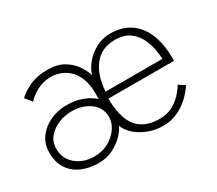

<svg xmlns="http://www.w3.org/2000/svg" viewBox="-89 -597 883 783"><g transform="rotate(-30 353.0 -205.0)"><path d="M183 12Q142.5 12 107.2 -2.2Q72 -16.5 50.5 -47Q29 -77.5 29 -125Q29 -166 51 -195.8Q73 -225.5 108.8 -242Q144.5 -258.5 186.5 -258.5Q222 -258.5 248.8 -249.8Q275.5 -241 292 -230.2Q308.5 -219.5 313 -213.5V-239Q313 -286 300 -315.8Q287 -345.5 267.2 -361.8Q247.5 -378 227 -384.2Q206.5 -390.5 191 -390.5Q151 -390.5 120 -373Q89 -355.5 76 -338.5L51 -369.5Q66 -386.5 102.8 -404.5Q139.5 -422.5 191 -422.5Q236 -422.5 266 -405Q296 -387.5 313.5 -362Q331 -336.5 338.5 -312Q344 -336 364.8 -361.8Q385.5 -387.5 417.2 -405Q449 -422.5 486.5 -422.5Q539 -422.5 577.2 -398Q615.5 -373.5 636.2 -325.2Q657 -277 657 -205Q657 -200.5 656.5 -200.2Q656 -200 656 -196H348Q348 -139.5 362.5 -100Q377 -60.5 408.2 -40.2Q439.5 -20 489.5 -20Q527.5 -20 555 -36.8Q582.5 -53.5 599.2 -73.8Q616 -94 621 -104L649.5 -85.5Q639.5 -68.5 617.2 -45.5Q595 -22.5 562 -5.2Q529 12 486.5 12Q450 12 417.2 -0.8Q384.5 -13.5 361.5 -34.2Q338.5 -55 329.5 -79Q324.5 -64 304.8 -42.5Q285 -21 254 -4.5Q223 12 183 12ZM178.5 -20Q217.5 -19.5 247.8 -36Q278 -52.5 295.5 -78Q313 -103.5 313 -129.5Q313 -174.5 277.5 -200.5Q242 -226.5 190.5 -226.5Q160.5 -226.5 130.8 -214.8Q101 -203 81.2 -180.2Q61.5 -157.5 61.5 -124Q61.5 -79 95 -50Q128.5 -21 178.5 -20ZM352 -226.5H620Q619.5 -242.5 615 -269.8Q610.5 -297 597.2 -324.8Q584 -352.5 558.2 -371.5Q532.5 -390.5 489.5 -390.5Q426.5 -390.5 391.8 -346Q357 -301.5 352 -226.5Z"/></g></svg>

Font: League Spartan Thin Thin
Style: Regular
Weight: 250
Version: Version 2.002